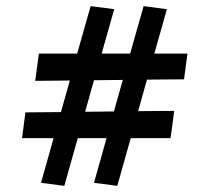

<svg xmlns="http://www.w3.org/2000/svg" viewBox="-20 -592 676 627"><path d="M114 5 155 -141H52L63 -225L179 -226L208 -329L95 -328L107 -417H232L276 -572L353 -562L312 -417H405L449 -572L525 -562L484 -417H592L581 -333L460 -332L431 -229L549 -230L537 -141H407L363 15L287 5L328 -141H234L190 15ZM352 -228 381 -331 287 -330 258 -227Z"/></svg>

Font: Andada Pro ExtraBold
Style: Italic
Weight: 800
Italic angle: -6.99998°
Designer: Carolina Giovagnoli
Foundry: Huerta Tipografica
Version: Version 3.005; ttfautohint (v1.8.4)